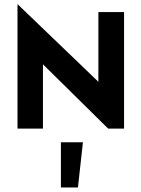

<svg xmlns="http://www.w3.org/2000/svg" viewBox="-20 -566 622 845"><path d="M57 0H169V-283L456 0H526V-513H413V-206L59 -546H57ZM248 259H323L345 60H248Z"/></svg>

Font: Lineal
Style: Bold
Weight: 700
Designer: Created by Frank Adebiaye with contributions from Anton Moglia & Ariel Martín Pérez
Created by Frank ADEBIAYE with FontF
Foundry: Velvetyne Type Foundry
Version: Version 2.000;Glyphs 3.2 (3227)